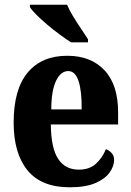

<svg xmlns="http://www.w3.org/2000/svg" viewBox="-20 -786 556 816"><path d="M276 10Q156 10 97 -62Q38 -134 38 -265Q38 -406 97.5 -477.5Q157 -549 266 -549Q366 -549 424 -487.5Q482 -426 482 -308V-257H196Q197 -157 227 -111Q257 -65 315 -65Q360 -65 387.5 -90Q415 -115 430 -152Q444 -147 454.5 -135.5Q465 -124 465 -107Q465 -80 446 -53Q427 -26 385.5 -8Q344 10 276 10ZM327 -321Q328 -398 314 -441Q300 -484 270 -484Q238 -484 218 -442Q198 -400 198 -321ZM282 -606Q260 -620 233.5 -639.5Q207 -659 181 -681Q155 -703 135 -723Q115 -743 107 -756V-766H265Q274 -744 290.5 -717Q307 -690 324.5 -664Q342 -638 354 -619V-606Z"/></svg>

Font: Noto Serif Lao Condensed ExtraBold
Style: Regular
Weight: 800
Width: 3
Designer: Monotype Design Team
Foundry: Monotype Imaging Inc.
Version: Version 2.003; ttfautohint (v1.8.4.7-5d5b)